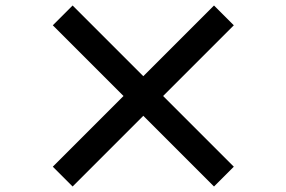

<svg xmlns="http://www.w3.org/2000/svg" viewBox="-20 -729 1040 698"><path d="M172 -123 244 -51 501 -308 758 -51 830 -123 573 -380 830 -637 758 -709 501 -452 244 -709 172 -637 429 -380Z"/></svg>

Font: Noto Sans KR Bold
Style: Regular
Weight: 700
Designer: Ryoko NISHIZUKA  (kana & ideographs); Paul D. Hunt (Latin, Greek & Cyrillic); Wenlong ZHANG  (bopomofo); Sandoll Communi
Foundry: Adobe Systems Incorporated
Version: Version 1.004;PS 1.004;hotconv 1.0.82;makeotf.lib2.5.63406